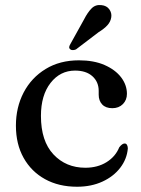

<svg xmlns="http://www.w3.org/2000/svg" viewBox="-20 -716 550 748"><path d="M474.5 -350.5Q474.5 -326.5 458.8 -310.5Q443 -294.5 417.5 -294.5Q392 -294.5 378.2 -309Q364.5 -323.5 364.5 -347V-362Q364.5 -397 340 -419Q315.5 -441 272.5 -441Q214.5 -441 177 -393Q139.5 -345 139.5 -264.5Q139.5 -166.5 188.2 -114.5Q237 -62.5 312.5 -62.5Q360 -62.5 395 -84.2Q430 -106 444.5 -142Q456 -157 465.5 -157Q472 -157 475 -151Q478 -145 478 -137.5Q474.5 -96.5 448.5 -62.5Q422.5 -28.5 379 -8.5Q335.5 11.5 280 11.5Q209 11.5 155.5 -18Q102 -47.5 72 -101Q42 -154.5 42 -226.5Q42 -298 72.2 -355.8Q102.5 -413.5 157.8 -447.2Q213 -481 287.5 -481Q345.5 -481 387.2 -462.8Q429 -444.5 451.8 -414.8Q474.5 -385 474.5 -350.5ZM307.5 -640.5Q321.5 -668 337 -683.5Q352.5 -699 375.5 -696Q395.5 -694 405.8 -679.8Q416 -665.5 413.5 -649Q411 -631.5 398.5 -617.8Q386 -604 364 -590.5L276 -523.5Q270.5 -521 264 -520.8Q257.5 -520.5 253.5 -524Q248.5 -528.5 249.8 -534Q251 -539.5 254.5 -545Z"/></svg>

Font: Fraunces 9pt S000
Style: Regular
Weight: 400
Version: Version 1.000; ttfautohint (v1.8.3)